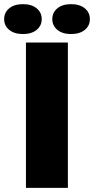

<svg xmlns="http://www.w3.org/2000/svg" viewBox="-64 -905 453 925"><path d="M61 0V-700H263V0ZM47 -741Q5 -741 -19.5 -761Q-44 -781 -44 -813Q-44 -845 -19.5 -865Q5 -885 47 -885Q88 -885 112.5 -865Q137 -845 137 -813Q137 -781 112.5 -761Q88 -741 47 -741ZM278 -741Q237 -741 212.5 -761Q188 -781 188 -813Q188 -845 212.5 -865Q237 -885 278 -885Q320 -885 344.5 -865Q369 -845 369 -813Q369 -781 344.5 -761Q320 -741 278 -741Z"/></svg>

Font: REM Medium ExtraBold
Style: Regular
Weight: 800
Version: Version 1.005;gftools[0.9.28]